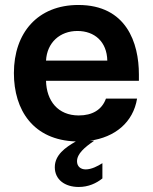

<svg xmlns="http://www.w3.org/2000/svg" viewBox="-20 -557 611 768"><path d="M409.2 -314.5H164.1C168 -387.2 220.2 -433.1 289.6 -433.1C358.4 -433.1 407.7 -390.1 409.2 -314.5ZM35.6 -264.6C35.6 -116.2 113.3 3.4 283.2 8.8C240.7 33.2 199.2 63 199.2 111.8C199.2 161.6 239.7 190.9 294.9 190.9C333.5 190.9 365.2 176.3 389.6 156.7V95.7C371.1 107.4 346.2 120.6 322.8 120.6C302.7 120.6 288.1 108.9 288.1 87.9C288.1 58.1 318.4 32.2 356.9 5.9H339.4C439.9 -7.8 512.7 -67.4 528.3 -162.6H403.8C387.7 -117.7 349.1 -95.2 294.9 -95.2C211.9 -95.2 166 -153.3 164.1 -233.9H535.6V-259.3C535.6 -385.3 485.8 -537.1 293.5 -537.1C130.9 -537.1 35.6 -425.8 35.6 -264.6Z"/></svg>

Font: Wand UI Pro Bold
Style: Regular
Weight: 700
Designer: Andreas Faust
Version: Version 1.003;FEAKit 1.0